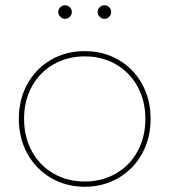

<svg xmlns="http://www.w3.org/2000/svg" viewBox="-20 -712 646 732"><path d="M253.9 -666Q253.9 -656.2 246.3 -648.2Q238.8 -640.1 228 -640.1Q218.3 -640.1 210.2 -647.9Q202.1 -655.8 202.1 -666Q202.1 -677.2 210 -684.6Q217.8 -691.9 228 -691.9Q238.8 -691.9 246.3 -684.3Q253.9 -676.8 253.9 -666ZM403.8 -666Q403.8 -656.2 396.5 -648.2Q389.2 -640.1 377.9 -640.1Q368.2 -640.1 360.1 -647.9Q352.1 -655.8 352.1 -666Q352.1 -677.2 360.1 -684.6Q368.2 -691.9 377.9 -691.9Q389.2 -691.9 396.5 -684.3Q403.8 -676.8 403.8 -666ZM554.2 -258.8Q554.2 -184.6 521.5 -125.7Q488.8 -66.9 431.4 -33.4Q374 0 303.2 0Q232.4 0 174.8 -33.4Q117.2 -66.9 84.5 -126Q51.8 -185.1 51.8 -258.8Q51.8 -333 84.5 -392.1Q117.2 -451.2 174.6 -484.1Q231.9 -517.1 303.2 -517.1Q374 -517.1 431.4 -484.1Q488.8 -451.2 521.5 -392.1Q554.2 -333 554.2 -258.8ZM71.8 -258.8Q71.8 -189.9 101.3 -135.5Q130.9 -81.1 183.8 -50.5Q236.8 -20 303.2 -20Q369.1 -20 422.1 -50.5Q475.1 -81.1 504.6 -135.5Q534.2 -189.9 534.2 -258.8Q534.2 -327.6 504.6 -381.8Q475.1 -436 422.1 -466.6Q369.1 -497.1 303.2 -497.1Q236.8 -497.1 183.8 -466.6Q130.9 -436 101.3 -382.1Q71.8 -328.1 71.8 -258.8Z"/></svg>

Font: Montserrat
Style: Thin
Weight: 250
Designer: Julieta Ulanovsky
Foundry: Julieta Ulanovsky
Version: Version 1.000;PS 002.000;hotconv 1.0.70;makeotf.lib2.5.58329